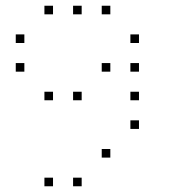

<svg xmlns="http://www.w3.org/2000/svg" viewBox="-20 -685 640 670"><path d="M136 -665Q135 -665 135 -665Q135 -665 135 -664V-636Q135 -635 135 -635Q135 -635 136 -635H164Q165 -635 165 -635Q165 -635 165 -636V-664Q165 -665 165 -665Q165 -665 164 -665ZM236 -665Q235 -665 235 -665Q235 -665 235 -664V-636Q235 -635 235 -635Q235 -635 236 -635H264Q265 -635 265 -635Q265 -635 265 -636V-664Q265 -665 265 -665Q265 -665 264 -665ZM336 -665Q335 -665 335 -665Q335 -665 335 -664V-636Q335 -635 335 -635Q335 -635 336 -635H364Q365 -635 365 -635Q365 -635 365 -636V-664Q365 -665 365 -665Q365 -665 364 -665ZM36 -565Q35 -565 35 -565Q35 -565 35 -564V-536Q35 -535 35 -535Q35 -535 36 -535H64Q65 -535 65 -535Q65 -535 65 -536V-564Q65 -565 65 -565Q65 -565 64 -565ZM436 -565Q435 -565 435 -565Q435 -565 435 -564V-536Q435 -535 435 -535Q435 -535 436 -535H464Q465 -535 465 -535Q465 -535 465 -536V-564Q465 -565 465 -565Q465 -565 464 -565ZM36 -465Q35 -465 35 -465Q35 -465 35 -464V-436Q35 -435 35 -435Q35 -435 36 -435H64Q65 -435 65 -435Q65 -435 65 -436V-464Q65 -465 65 -465Q65 -465 64 -465ZM336 -465Q335 -465 335 -465Q335 -465 335 -464V-436Q335 -435 335 -435Q335 -435 336 -435H364Q365 -435 365 -435Q365 -435 365 -436V-464Q365 -465 365 -465Q365 -465 364 -465ZM436 -465Q435 -465 435 -465Q435 -465 435 -464V-436Q435 -435 435 -435Q435 -435 436 -435H464Q465 -435 465 -435Q465 -435 465 -436V-464Q465 -465 465 -465Q465 -465 464 -465ZM136 -365Q135 -365 135 -365Q135 -365 135 -364V-336Q135 -335 135 -335Q135 -335 136 -335H164Q165 -335 165 -335Q165 -335 165 -336V-364Q165 -365 165 -365Q165 -365 164 -365ZM236 -365Q235 -365 235 -365Q235 -365 235 -364V-336Q235 -335 235 -335Q235 -335 236 -335H264Q265 -335 265 -335Q265 -335 265 -336V-364Q265 -365 265 -365Q265 -365 264 -365ZM436 -365Q435 -365 435 -365Q435 -365 435 -364V-336Q435 -335 435 -335Q435 -335 436 -335H464Q465 -335 465 -335Q465 -335 465 -336V-364Q465 -365 465 -365Q465 -365 464 -365ZM436 -265Q435 -265 435 -265Q435 -265 435 -264V-236Q435 -235 435 -235Q435 -235 436 -235H464Q465 -235 465 -235Q465 -235 465 -236V-264Q465 -265 465 -265Q465 -265 464 -265ZM336 -165Q335 -165 335 -165Q335 -165 335 -164V-136Q335 -135 335 -135Q335 -135 336 -135H364Q365 -135 365 -135Q365 -135 365 -136V-164Q365 -165 365 -165Q365 -165 364 -165ZM136 -65Q135 -65 135 -65Q135 -65 135 -64V-36Q135 -35 135 -35Q135 -35 136 -35H164Q165 -35 165 -35Q165 -35 165 -36V-64Q165 -65 165 -65Q165 -65 164 -65ZM236 -65Q235 -65 235 -65Q235 -65 235 -64V-36Q235 -35 235 -35Q235 -35 236 -35H264Q265 -35 265 -35Q265 -35 265 -36V-64Q265 -65 265 -65Q265 -65 264 -65Z"/></svg>

Font: Doto Black Thin
Style: Regular
Weight: 250
Monospace: yes
Version: Version 1.000